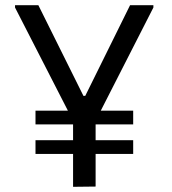

<svg xmlns="http://www.w3.org/2000/svg" viewBox="-20 -720 665 741"><path d="M128 -700 302 -350H309L482 -700H572V-691L369 -293H494V-240H349V-179H494V-126H349V0L262 1V-126H117V-179H262V-240H117V-293H242L38 -691V-700Z"/></svg>

Font: Lopes Sans
Style: Regular
Weight: 400
Designer: Gabriel Lam, Diego Maldonado
Foundry: TypeRant, Foresti Design
Version: Version 4.000